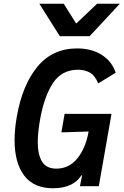

<svg xmlns="http://www.w3.org/2000/svg" viewBox="-20 -996 661 1027"><path d="M58 -245.5Q58 -305 70 -372.5Q100 -543 180.8 -640Q261.5 -737 392.5 -737Q470 -737 524.2 -702.5Q578.5 -668 599 -607L505.5 -550Q487 -594 459.2 -608.5Q431.5 -623 398 -623Q309.5 -623 262.8 -550.8Q216 -478.5 194.5 -358Q182 -286.5 182 -235Q182 -169 205 -131.5Q228 -94 281.5 -94Q349.5 -94 394 -149Q438.5 -204 454 -292.5L308.5 -288L325.5 -387H576.5L508.5 0H407.5L419.5 -60L414 -56Q393 -23.5 354.8 -6.2Q316.5 11 264 11Q160.5 11 109.2 -57.2Q58 -125.5 58 -245.5ZM190.5 -976H321L387.5 -870L499.5 -976H621L459.5 -802.5H300Z"/></svg>

Font: JuliaMono BoldItalic
Style: Regular
Weight: 700
Italic angle: -9°
Monospace: yes
Designer: cormullion
Foundry: corm
Version: Version 0.049; ttfautohint (v1.8.4)